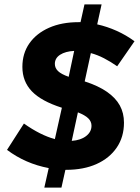

<svg xmlns="http://www.w3.org/2000/svg" viewBox="-20 -788 640 875"><path d="M182 67 202 -22Q96 -42 12 -105L89 -225Q164 -172 230 -154L262 -297Q168 -327 125 -372Q82 -417 82 -483Q82 -545 114 -590.5Q146 -636 203.5 -661.5Q261 -687 338 -687Q340 -687 342.5 -687Q345 -687 347 -687L365 -768H443L423 -677Q468 -667 511.5 -647.5Q555 -628 593 -600L514 -486Q484 -507 454 -522.5Q424 -538 394 -546L366 -417Q428 -397 467.5 -369.5Q507 -342 526 -307.5Q545 -273 545 -229Q545 -164 512 -115.5Q479 -67 420 -40.5Q361 -14 281 -14Q280 -14 279.5 -14Q279 -14 278 -14L260 67ZM293 -438 318 -556Q278 -554 254 -538.5Q230 -523 230 -497Q230 -478 244.5 -464Q259 -450 293 -438ZM307 -146Q348 -149 372.5 -168Q397 -187 397 -215Q397 -234 382.5 -248.5Q368 -263 335 -276Z"/></svg>

Font: Red Hat Mono
Style: Italic
Weight: 300
Italic angle: -12°
Monospace: yes
Designer: Pentagram, MCKL
Foundry: Pentagram, MCKL
Version: Version 1.023